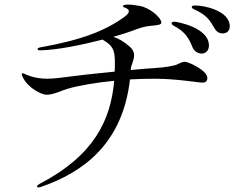

<svg xmlns="http://www.w3.org/2000/svg" viewBox="-20 -784 1040 839"><path d="M788 -514C775 -514 767 -508 753 -502C737 -495 694 -489 661 -487C637 -486 597 -482 551 -478C552 -486 553 -494 557 -504C563 -520 566 -532 566 -543C566 -558 559 -569 547 -580C521 -603 496 -617 475 -623C512 -634 542 -643 557 -649C591 -662 612 -669 638 -671C674 -674 685 -677 685 -685C685 -707 635 -750 591 -758C575 -761 555 -764 540 -764C527 -764 517 -762 517 -756C517 -751 543 -749 543 -735C543 -726 533 -717 526 -712C446 -653 343 -610 156 -577C151 -576 144 -574 144 -569C144 -565 150 -564 156 -564C236 -566 343 -589 428 -611C432 -608 437 -606 442 -602C476 -580 482 -558 482 -509C482 -496 482 -484 481 -471C396 -463 310 -453 274 -448C242 -444 214 -440 186 -440C154 -440 124 -445 90 -460C86 -462 82 -464 79 -464C77 -464 75 -462 75 -459C75 -456 78 -449 81 -444C103 -400 160 -370 184 -370C215 -370 253 -390 275 -396C324 -410 397 -423 479 -431C464 -261 393 -105 152 20C145 24 142 27 142 30C142 33 144 35 147 35C150 35 155 34 161 32C348 -33 516 -159 548 -437C584 -439 620 -440 656 -440C753 -440 846 -423 864 -423C877 -423 886 -427 886 -444C886 -476 804 -514 788 -514ZM835 -760C824 -760 818 -759 818 -753C818 -745 833 -742 849 -733C886 -712 898 -694 917 -661C926 -645 938 -638 954 -638C965 -638 984 -644 984 -669C984 -737 873 -760 835 -760ZM743 -689C736 -689 730 -688 730 -682C730 -675 742 -670 754 -663C791 -641 807 -613 821 -578C830 -556 849 -550 861 -550C877 -550 893 -561 893 -585C893 -665 751 -689 743 -689Z"/></svg>

Font: Shippori Mincho OTF
Style: Regular
Weight: 400
Designer: FONTDASU
Foundry: FONTDASU / Google Inc. / but / Adobe
Version: Version 3.300;hotconv 1.0.109;makeotfexe 2.5.65596